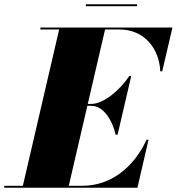

<svg xmlns="http://www.w3.org/2000/svg" viewBox="-70 -879 828 899"><path d="M332 -859V-850H572V-859ZM358 -383.5C415 -383.5 456.5 -315 471.5 -248H480.5L544.5 -523H535.5C490.5 -456 415 -392.5 358 -392.5H341L422 -741H489C606 -741 675.5 -652 680.5 -545H689.5L737.5 -750H119V-741H207L37 -9H-50V0H573.5L625.5 -225H616.5C557.5 -98 452 -9 315 -9H252L339 -383.5Z"/></svg>

Font: Bodoni* 24pt Fatface
Style: Italic
Weight: 900
Italic angle: -13°
Version: Version 2.3